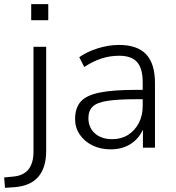

<svg xmlns="http://www.w3.org/2000/svg" viewBox="-77 -710 844 923"><path d="M73 -613V-690H155V-613ZM-53 193 -57 143 -15 139Q84 131 84 19V-485H145V14Q145 180 -10 190Z M455 8Q406 8 367.5 -11Q329 -30 306.5 -63Q284 -96 284 -137Q284 -191 311 -221.5Q338 -252 402 -265Q466 -278 578 -278H609V-314Q609 -381 582 -411.5Q555 -442 496 -442Q452 -442 411.5 -429Q371 -416 328 -388L304 -435Q342 -462 394 -478Q446 -494 495 -494Q583 -494 625.5 -449Q668 -404 668 -311V0H610V-87Q590 -42 549.5 -17Q509 8 455 8ZM463 -41Q506 -41 538.5 -61.5Q571 -82 590 -118Q609 -154 609 -200V-233H579Q489 -233 438.5 -225Q388 -217 368 -197Q348 -177 348 -142Q348 -97 379 -69Q410 -41 463 -41Z"/></svg>

Font: Nunito Sans Light
Style: Regular
Weight: 300
Designer: Vernon Adams
Foundry: Vernon Adams
Version: Version 3.101; ttfautohint (v1.8.4.7-5d5b);gftools[0.9.27]